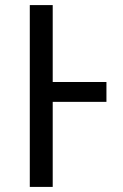

<svg xmlns="http://www.w3.org/2000/svg" viewBox="-20 -734 483 754"><path d="M97 0V-714H187V-412H398V-334H187V0Z"/></svg>

Font: Go Noto Current
Style: Regular
Weight: 400
Designer: Monotype Design Team
Foundry: Monotype Imaging Inc.
Version: Version 2.007; ttfautohint (v1.8) -l 8 -r 50 -G 200 -x 14 -D